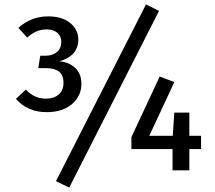

<svg xmlns="http://www.w3.org/2000/svg" viewBox="-20 -770 972 868"><path d="M334 -591Q334 -553 311 -528Q288 -503 248 -493Q292 -489 320 -463Q348 -437 348 -391Q348 -336 305.5 -299.5Q263 -263 191 -263Q104 -263 52 -323L97 -365Q135 -324 187 -324Q224 -324 245.5 -343Q267 -362 267 -395Q267 -431 246.5 -446.5Q226 -462 187 -462H153L162 -518H185Q217 -518 237 -534.5Q257 -551 257 -581Q257 -607 239 -622Q221 -637 191 -637Q166 -637 145 -628Q124 -619 103 -600L63 -644Q121 -696 197 -696Q261 -696 297.5 -666Q334 -636 334 -591ZM699 -721 293 78 233 49 640 -750ZM889 -96H836V0H760V-96H574V-150L702 -424L768 -399L655 -156H761L768 -261H836V-156H889Z"/></svg>

Font: Statis Sans
Style: Regular
Weight: 400
Designer: bBox Type GmbH
Foundry: bBox Type GmbH
Version: Version 1.000